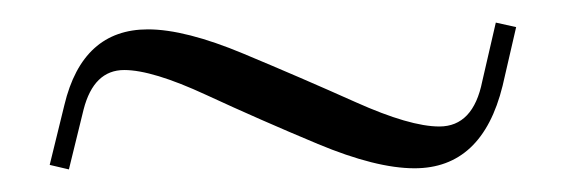

<svg xmlns="http://www.w3.org/2000/svg" viewBox="-20 -432 501 170"><path d="M437 -408 425 -356Q407 -283 347 -283Q313 -283 261.5 -304.5Q210 -326 162.5 -348Q115 -370 90 -370Q63 -370 54 -335L41 -282L24 -286L37 -339Q53 -406 111 -406Q144 -406 195.5 -384.5Q247 -363 295 -341.5Q343 -320 369 -320Q399 -320 407 -360L419 -412Z"/></svg>

Font: FoglihtenNo06
Style: Regular
Weight: 500
Designer: gluk (gluksza@wp.pl)
Foundry: gluk (gluksza@wp.pl)
Version: Version 0.76